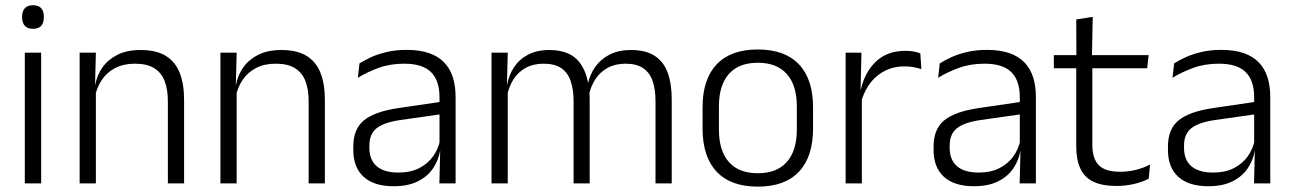

<svg xmlns="http://www.w3.org/2000/svg" viewBox="-20 -684 4820 716"><path d="M72.5 0V-487.5H133.5V0ZM103 -576.5Q83 -576.5 72.8 -587.5Q62.5 -598.5 62.5 -619V-622.5Q62.5 -642.5 72.8 -653.5Q83 -664.5 103 -664.5Q123.5 -664.5 133.5 -653.5Q143.5 -642.5 143.5 -622.5V-619Q143.5 -598.5 133.5 -587.5Q123.5 -576.5 103 -576.5Z M606 0V-306Q606 -349.5 594.2 -381Q582.5 -412.5 555.5 -429.5Q528.5 -446.5 483 -446.5Q441 -446.5 410 -430.5Q379 -414.5 360 -386.5Q341 -358.5 334 -322.5L321.5 -367.5H335Q341.5 -403.5 362.2 -432.8Q383 -462 418.2 -479.8Q453.5 -497.5 504 -497.5Q563 -497.5 598.5 -475.5Q634 -453.5 650.2 -412.2Q666.5 -371 666.5 -312V0ZM277 0V-487.5H337.5L334.5 -367L337.5 -364V0Z M1131 0V-306Q1131 -349.5 1119.2 -381Q1107.5 -412.5 1080.5 -429.5Q1053.5 -446.5 1008 -446.5Q966 -446.5 935 -430.5Q904 -414.5 885 -386.5Q866 -358.5 859 -322.5L846.5 -367.5H860Q866.5 -403.5 887.2 -432.8Q908 -462 943.2 -479.8Q978.5 -497.5 1029 -497.5Q1088 -497.5 1123.5 -475.5Q1159 -453.5 1175.2 -412.2Q1191.5 -371 1191.5 -312V0ZM802 0V-487.5H862.5L859.5 -367L862.5 -364V0Z M1618.5 0 1621.5 -121.5 1619 -131V-288.5V-321Q1619 -384 1587.2 -415.2Q1555.5 -446.5 1487.5 -446.5Q1434.5 -446.5 1391 -430.5Q1347.5 -414.5 1314.5 -394L1320.5 -447.5Q1338.5 -459 1364 -470.8Q1389.5 -482.5 1422.8 -490.2Q1456 -498 1496 -498Q1545 -498 1579.8 -486Q1614.5 -474 1636.5 -451Q1658.5 -428 1668.8 -395.5Q1679 -363 1679 -322.5V0ZM1447.5 10.5Q1375 10.5 1336.2 -24.5Q1297.5 -59.5 1297.5 -125V-138Q1297.5 -202.5 1337.2 -235.2Q1377 -268 1466 -281L1629 -305L1632 -259L1473.5 -236.5Q1411.5 -227.5 1384.5 -205.8Q1357.5 -184 1357.5 -141.5V-132.5Q1357.5 -87.5 1385 -64Q1412.5 -40.5 1465.5 -40.5Q1511 -40.5 1543.2 -57Q1575.5 -73.5 1595.2 -101.2Q1615 -129 1621.5 -163.5L1633.5 -120.5H1621Q1615 -86 1594.8 -56Q1574.5 -26 1538.2 -7.8Q1502 10.5 1447.5 10.5Z M2424.5 0V-307Q2424.5 -350.5 2413.8 -381.8Q2403 -413 2378.5 -429.8Q2354 -446.5 2312.5 -446.5Q2274.5 -446.5 2245.8 -430.8Q2217 -415 2199.5 -387.5Q2182 -360 2175.5 -325.5L2164 -371H2172.5Q2179 -404.5 2198.8 -433.2Q2218.5 -462 2252 -479.8Q2285.5 -497.5 2333.5 -497.5Q2388 -497.5 2421.5 -475.8Q2455 -454 2470 -412.8Q2485 -371.5 2485 -313.5V0ZM1813 0V-487.5H1873.5L1870.5 -366.5L1873.5 -363.5V0ZM2119 0V-307Q2119 -350 2108.2 -381.5Q2097.5 -413 2073 -429.8Q2048.5 -446.5 2007.5 -446.5Q1968.5 -446.5 1939.8 -430.5Q1911 -414.5 1893.8 -386.5Q1876.5 -358.5 1870 -322.5L1856.5 -367.5H1871Q1877.5 -403.5 1896.5 -432.8Q1915.5 -462 1948.5 -479.8Q1981.5 -497.5 2028 -497.5Q2095.5 -497.5 2130.8 -463Q2166 -428.5 2175.5 -360.5Q2177.5 -350 2178.2 -338.8Q2179 -327.5 2179 -316V0Z M2806 12Q2705 12 2652.5 -43.8Q2600 -99.5 2600 -204.5V-284Q2600 -388.5 2652.5 -444Q2705 -499.5 2806 -499.5Q2907 -499.5 2959.5 -444Q3012 -388.5 3012 -284V-204.5Q3012 -99.5 2959.5 -43.8Q2907 12 2806 12ZM2806 -38Q2877 -38 2914.2 -80Q2951.5 -122 2951.5 -201V-287.5Q2951.5 -366 2914.2 -408Q2877 -450 2806 -450Q2735 -450 2698 -408Q2661 -366 2661 -287.5V-201Q2661 -122 2698 -80Q2735 -38 2806 -38Z M3190.5 -301.5 3175 -348 3190 -350Q3206 -417 3248 -455.8Q3290 -494.5 3356.5 -494.5Q3374 -494.5 3388 -491.8Q3402 -489 3412 -485L3416 -426Q3403.5 -430.5 3387.5 -433.5Q3371.5 -436.5 3352.5 -436.5Q3295.5 -436.5 3252.5 -402.2Q3209.5 -368 3190.5 -301.5ZM3133.5 0V-487.5H3192.5L3189 -341L3194 -336V0Z M3782.5 0 3785.5 -121.5 3783 -131V-288.5V-321Q3783 -384 3751.2 -415.2Q3719.5 -446.5 3651.5 -446.5Q3598.5 -446.5 3555 -430.5Q3511.5 -414.5 3478.5 -394L3484.5 -447.5Q3502.5 -459 3528 -470.8Q3553.5 -482.5 3586.8 -490.2Q3620 -498 3660 -498Q3709 -498 3743.8 -486Q3778.5 -474 3800.5 -451Q3822.5 -428 3832.8 -395.5Q3843 -363 3843 -322.5V0ZM3611.5 10.5Q3539 10.5 3500.2 -24.5Q3461.5 -59.5 3461.5 -125V-138Q3461.5 -202.5 3501.2 -235.2Q3541 -268 3630 -281L3793 -305L3796 -259L3637.5 -236.5Q3575.5 -227.5 3548.5 -205.8Q3521.5 -184 3521.5 -141.5V-132.5Q3521.5 -87.5 3549 -64Q3576.5 -40.5 3629.5 -40.5Q3675 -40.5 3707.2 -57Q3739.5 -73.5 3759.2 -101.2Q3779 -129 3785.5 -163.5L3797.5 -120.5H3785Q3779 -86 3758.8 -56Q3738.5 -26 3702.2 -7.8Q3666 10.5 3611.5 10.5Z M4144 9.5Q4090.5 9.5 4057.2 -6.5Q4024 -22.5 4008.8 -55.5Q3993.5 -88.5 3993.5 -137.5V-455.5H4053.5V-144.5Q4053.5 -93 4077.2 -68.2Q4101 -43.5 4157.5 -43.5Q4187.5 -43.5 4215.8 -50.5Q4244 -57.5 4269 -70.5L4263.5 -17.5Q4240 -5 4208.5 2.2Q4177 9.5 4144 9.5ZM3910 -429.5V-478.5H4263.5L4258 -429.5ZM3994 -471.5 3993.5 -611.5 4055 -621 4052 -471.5Z M4656.5 0 4659.5 -121.5 4657 -131V-288.5V-321Q4657 -384 4625.2 -415.2Q4593.5 -446.5 4525.5 -446.5Q4472.5 -446.5 4429 -430.5Q4385.5 -414.5 4352.5 -394L4358.5 -447.5Q4376.5 -459 4402 -470.8Q4427.5 -482.5 4460.8 -490.2Q4494 -498 4534 -498Q4583 -498 4617.8 -486Q4652.5 -474 4674.5 -451Q4696.5 -428 4706.8 -395.5Q4717 -363 4717 -322.5V0ZM4485.5 10.5Q4413 10.5 4374.2 -24.5Q4335.5 -59.5 4335.5 -125V-138Q4335.5 -202.5 4375.2 -235.2Q4415 -268 4504 -281L4667 -305L4670 -259L4511.5 -236.5Q4449.5 -227.5 4422.5 -205.8Q4395.5 -184 4395.5 -141.5V-132.5Q4395.5 -87.5 4423 -64Q4450.5 -40.5 4503.5 -40.5Q4549 -40.5 4581.2 -57Q4613.5 -73.5 4633.2 -101.2Q4653 -129 4659.5 -163.5L4671.5 -120.5H4659Q4653 -86 4632.8 -56Q4612.5 -26 4576.2 -7.8Q4540 10.5 4485.5 10.5Z"/></svg>

Font: Anek Gurmukhi Light
Style: Regular
Weight: 300
Designer: Sarang Kulkarni (Gurmukhi), Yesha Goshar (Latin)
Foundry: Ek Type
Version: Version 1.003